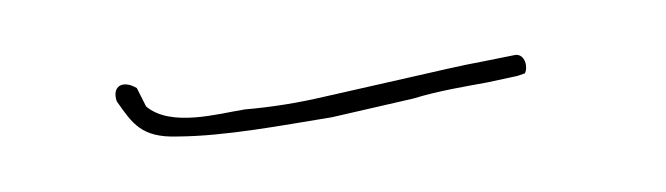

<svg xmlns="http://www.w3.org/2000/svg" viewBox="-22 -320 347 100"><g transform="rotate(-5 151.0 -270.0)"><path d="M39 -277C46 -265 50 -257 69 -256C94 -254 123 -257 150 -259L193 -265C207 -268 222 -269 232 -270L248 -272L252 -273C254 -276 253 -283 248 -283L230 -281C219 -280 206 -278 191 -276L147 -270C133 -268 120 -267 105 -267C91 -266 66 -261 54 -273L50 -283C43 -288 37 -285 39 -277ZM193 -265C193 -265 192 -265 192 -265C192 -265 193 -265 193 -265ZM248 -272C248 -272 247 -272 247 -272C247 -272 248 -272 248 -272Z"/></g></svg>

Font: Stray Cat
Style: HlCn
Weight: 100
Version: Version 1.0